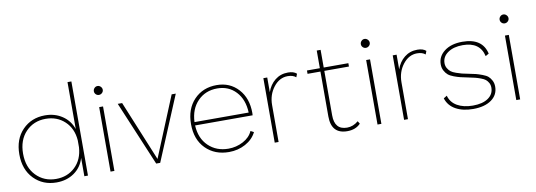

<svg xmlns="http://www.w3.org/2000/svg" viewBox="-57 -1093 4090 1466"><g transform="rotate(-10 1988.0 -360.0)"><path d="M530 -730V0H502V-142Q481 -71 423 -30.5Q365 10 286 10Q180 10 111 -61Q42 -132 42 -250Q42 -368 111 -439Q180 -510 286 -510Q362 -510 419.5 -471.5Q477 -433 500 -366V-730ZM287 -17Q375 -17 434.5 -73.5Q494 -130 500 -225V-227V-279Q493 -372 433.5 -427.5Q374 -483 286 -483Q193 -483 132 -419.5Q71 -356 71 -250Q71 -144 132.5 -80.5Q194 -17 287 -17Z M744.5 -602Q734 -592 720 -592Q706 -592 696 -602Q686 -612 686 -626Q686 -640 696 -650.5Q706 -661 720 -661Q734 -661 744.5 -650.5Q755 -640 755 -626Q755 -612 744.5 -602ZM705 0V-500H735V0Z M1299 -500 1090 0H1059L849 -500H883L1075 -33L1267 -500Z M1623 10Q1513 10 1443 -60Q1373 -130 1373 -250Q1373 -367 1441 -438.5Q1509 -510 1617 -510Q1719 -510 1784 -439Q1849 -368 1849 -253Q1849 -239 1848 -235H1402Q1407 -134 1468.5 -75Q1530 -16 1623 -16Q1684 -16 1737 -44Q1790 -72 1811 -120L1836 -107Q1809 -53 1751 -21.5Q1693 10 1623 10ZM1402 -261H1822Q1818 -363 1761.5 -423.5Q1705 -484 1617 -484Q1525 -484 1465.5 -423Q1406 -362 1402 -261Z M2170 -510Q2214 -510 2237 -489L2227 -463Q2204 -483 2163 -483Q2099 -483 2053.5 -424.5Q2008 -366 2008 -286V0H1978V-500H2008V-386Q2027 -442 2069.5 -476Q2112 -510 2170 -510Z M2446 -129Q2446 -17 2543 -17Q2590 -17 2630 -51L2643 -30Q2605 10 2540 10Q2416 10 2416 -126V-474H2316V-500H2416V-637H2446V-500H2637V-474H2446Z M2814.5 -602Q2804 -592 2790 -592Q2776 -592 2766 -602Q2756 -612 2756 -626Q2756 -640 2766 -650.5Q2776 -661 2790 -661Q2804 -661 2814.5 -650.5Q2825 -640 2825 -626Q2825 -612 2814.5 -602ZM2775 0V-500H2805V0Z M3173 -510Q3217 -510 3240 -489L3230 -463Q3207 -483 3166 -483Q3102 -483 3056.5 -424.5Q3011 -366 3011 -286V0H2981V-500H3011V-386Q3030 -442 3072.5 -476Q3115 -510 3173 -510Z M3516 10Q3436 10 3381 -20.5Q3326 -51 3308 -109L3334 -125Q3348 -72 3397 -44Q3446 -16 3518 -16Q3594 -16 3637 -46Q3680 -76 3680 -127Q3680 -148 3671 -164Q3662 -180 3650 -190Q3638 -200 3613.5 -209Q3589 -218 3570.5 -222.5Q3552 -227 3518 -234Q3483 -241 3462 -246Q3441 -251 3412.5 -261.5Q3384 -272 3368.5 -285Q3353 -298 3341.5 -319.5Q3330 -341 3330 -368Q3330 -430 3382.5 -470Q3435 -510 3522 -510Q3677 -510 3705 -386L3679 -371Q3654 -484 3520 -484Q3449 -484 3404.5 -453Q3360 -422 3360 -372Q3360 -350 3370.5 -332.5Q3381 -315 3394.5 -304.5Q3408 -294 3434 -285Q3460 -276 3477.5 -271.5Q3495 -267 3527 -261Q3564 -254 3583 -249Q3602 -244 3630.5 -233.5Q3659 -223 3673.5 -210.5Q3688 -198 3699 -177Q3710 -156 3710 -129Q3710 -65 3657.5 -27.5Q3605 10 3516 10Z M3890.5 -602Q3880 -592 3866 -592Q3852 -592 3842 -602Q3832 -612 3832 -626Q3832 -640 3842 -650.5Q3852 -661 3866 -661Q3880 -661 3890.5 -650.5Q3901 -640 3901 -626Q3901 -612 3890.5 -602ZM3851 0V-500H3881V0Z"/></g></svg>

Font: Human Sans ExtraLight
Style: Regular
Weight: 200
Designer: Tim Radville
Foundry: Continuum
Version: Version 1.000;FEAKit 1.0